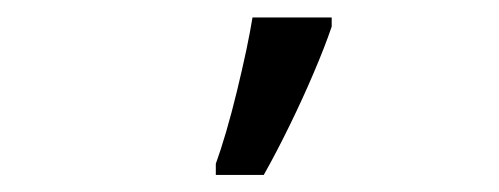

<svg xmlns="http://www.w3.org/2000/svg" viewBox="-20 -811 585 225"><path d="M232.9 -606V-619.1Q238.3 -633.8 244.9 -656.2Q251.5 -678.7 257.6 -703.9Q263.7 -729 268.6 -752Q273.4 -774.9 275.9 -790.5H368.7V-779.8Q360.4 -755.4 347.4 -725.1Q334.5 -694.8 319.3 -663.8Q304.2 -632.8 289.1 -606Z"/></svg>

Font: Open Sans SemiCondensed Medium
Style: Regular
Weight: 500
Width: 4
Designer: Monotype Design Team
Foundry: Monotype Imaging Inc.
Version: Version 3.000